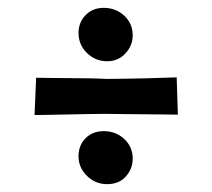

<svg xmlns="http://www.w3.org/2000/svg" viewBox="-20 -535 540 489"><path d="M68 -242 72 -337Q84 -337 106.5 -336.5Q129 -336 155.5 -336Q182 -336 208 -335.5Q234 -335 252 -334Q270 -334 296.5 -334.5Q323 -335 350 -335.5Q377 -336 398.5 -337Q420 -338 430 -338L433 -243Q419 -243 394.5 -243.5Q370 -244 342 -244Q314 -244 288.5 -244.5Q263 -245 247 -245Q230 -245 205 -244.5Q180 -244 153.5 -243.5Q127 -243 104 -242.5Q81 -242 68 -242ZM253 -66Q223 -66 201.5 -87Q180 -108 180 -137Q180 -165 198 -183Q216 -201 244 -201Q275 -201 296.5 -181Q318 -161 318 -131Q318 -105 300.5 -85.5Q283 -66 253 -66ZM253 -379Q223 -379 201.5 -400Q180 -421 180 -451Q180 -478 198 -496.5Q216 -515 244 -515Q275 -515 296.5 -495Q318 -475 318 -445Q318 -419 299.5 -399Q281 -379 253 -379Z"/></svg>

Font: Truculenta ExtraBold
Style: Regular
Weight: 800
Version: Version 1.002